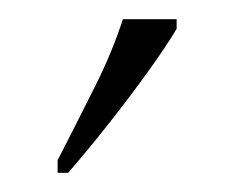

<svg xmlns="http://www.w3.org/2000/svg" viewBox="-20 -786 244 200"><path d="M40 -619Q62 -662 79.5 -697Q97 -732 108 -766H164V-756Q154 -739 135 -712.5Q116 -686 93.5 -657.5Q71 -629 51 -606H40Z"/></svg>

Font: Noto Serif Bengali ExtraCondensed ExtraLight
Style: Regular
Weight: 200
Width: 2
Designer: Juan Bruce, Universal Thirst, Indian Type Foundry and the Monotype Design Team.
Foundry: Monotype Imaging Inc.
Version: Version 2.003; ttfautohint (v1.8.4.7-5d5b)